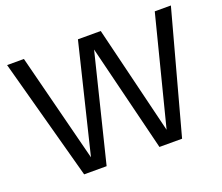

<svg xmlns="http://www.w3.org/2000/svg" viewBox="-117 -879 1217 1052"><g transform="rotate(-20 491.5 -353.5)"><path d="M206 0 14 -707H112L273 -75L427 -707H560L714 -75L875 -707H969L777 0H645L491 -624L337 0Z"/></g></svg>

Font: Onest
Style: Regular
Weight: 400
Designer: Dmitri Voloshin, Andrey Kudryavtsev
Foundry: Dmitri Voloshin, Andrey Kudryavtsev
Version: Version 1.000;gftools[0.9.33]